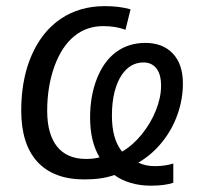

<svg xmlns="http://www.w3.org/2000/svg" viewBox="-20 -564 654 614"><path d="M345.7 -4.4Q306.6 9.8 249.5 9.8Q151.4 9.8 99.6 -46.6Q47.9 -103 47.9 -210.4Q47.9 -278.8 63.5 -336.9Q78.6 -391.6 106.4 -434.1Q134.3 -476.6 173.8 -503.4Q233.9 -544.4 315.4 -544.4Q361.8 -544.4 397.5 -534.2L381.3 -468.8Q350.1 -480.5 310.1 -480.5Q256.8 -480.5 217.3 -448.2Q177.7 -416 154.3 -352.5Q130.9 -287.6 130.9 -210Q130.9 -134.8 162.6 -95.2Q194.3 -55.7 255.4 -55.7Q280.8 -55.7 298.3 -61Q268.1 -111.3 268.1 -188.5Q268.1 -256.8 289.8 -312.3Q311.5 -367.7 350.6 -397Q390.6 -426.8 444.8 -426.8Q500.5 -426.8 532.7 -392.8Q564.9 -358.9 564.9 -296.9Q564.9 -246.6 547.6 -197.8Q530.3 -148.9 497.8 -108.9Q465.3 -68.8 422.4 -43.9Q445.8 -32.7 474.6 -32.7Q507.8 -32.7 534.2 -41V20.5Q506.8 29.8 462.4 29.8Q428.2 29.8 398.2 21Q368.2 12.2 345.7 -4.4ZM495.1 -289.6Q495.1 -326.7 480 -345.5Q464.8 -364.3 439 -364.3Q397.5 -364.3 370.6 -326.2Q355 -304.2 346.4 -270.5Q337.9 -236.8 337.9 -194.8Q337.9 -156.7 345.7 -128.7Q353.5 -100.6 370.1 -79.1Q404.3 -98.6 433.1 -134Q461.9 -169.4 478.5 -210.9Q495.1 -252.4 495.1 -289.6Z"/></svg>

Font: Viking Open Sans
Style: Italic
Weight: 400
Italic angle: -12°
Foundry: Ascender Corporation
Version: Version 2.000